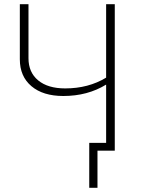

<svg xmlns="http://www.w3.org/2000/svg" viewBox="-20 -714 677 910"><path d="M280 -259Q184 -259 129 -305.5Q74 -352 74 -433V-694H115V-438Q115 -371 161 -333Q207 -295 289 -295Q399 -295 483 -346V-694H524V0H442V176H403V-37H483V-313Q395 -259 280 -259Z"/></svg>

Font: Cantarell Light
Style: Regular
Weight: 300
Designer: Dave Crossland, Nikolaus Waxweiler, Florian Fecher, Jacques Le Bailly, Eben Sorkin, Alexei Vanyashin, Alexios Zavras, Em
Version: Version 0.303